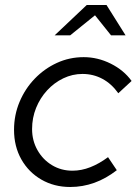

<svg xmlns="http://www.w3.org/2000/svg" viewBox="-20 -737 545 766"><path d="M260 9Q196 9 145 -20.5Q94 -50 65 -101.5Q36 -153 36 -219Q36 -278 58 -330.5Q80 -383 118.5 -423Q157 -463 207 -486Q257 -509 314 -509Q370 -509 422 -483Q474 -457 505 -414L452 -365Q425 -403 388.5 -422.5Q352 -442 309 -442Q269 -442 232.5 -424.5Q196 -407 168 -376.5Q140 -346 124 -306.5Q108 -267 108 -222Q108 -176 129.5 -138Q151 -100 187.5 -78Q224 -56 269 -56Q305 -56 340.5 -70Q376 -84 411 -110L446 -58Q360 9 260 9ZM198 -596 326 -717H405L481 -596H423L359 -676L260 -596Z"/></svg>

Font: Red Hat Display VF
Style: Italic
Weight: 300
Italic angle: -12°
Designer: Pentagram, MCKL
Foundry: Pentagram, MCKL
Version: Version 1.023